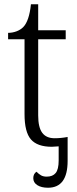

<svg xmlns="http://www.w3.org/2000/svg" viewBox="-20 -678 362 900"><path d="M297 -1V76Q297 202 205 202Q174 202 155 190Q136 178 136 157Q136 137 151 127Q162 138 172.5 144Q183 150 199 150Q227 150 241 133Q255 116 255 74V8Q233 10 223 10Q155 10 125 -24.5Q95 -59 95 -143V-494H18V-524Q38 -524 57 -531Q76 -538 89 -551Q117 -580 125 -658H159V-536H288V-494H159V-137Q159 -81 178 -55.5Q197 -30 236 -30Q266 -30 297 -36Z"/></svg>

Font: Noto Serif Light
Style: Regular
Weight: 300
Designer: Monotype Design Team
Foundry: Monotype Imaging Inc.
Version: Version 1.001